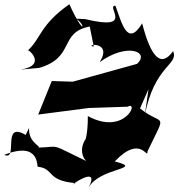

<svg xmlns="http://www.w3.org/2000/svg" viewBox="-24 -805 840 905"><path d="M418 -585C368 -594 510 -616 446 -512C573 -605 685 -562 622 -504L319 -420L220 -423L156 -265L395 -296L577 -302C635 -333 564 -163 390 -258C392 -66 316 -133 487 -198C339 -194 334 -43 414 -31C191 -136 276 -112 150 -109C187 -111 108 -125 113 -202L97 -169C-19 -237 65 -44 -4 -75C170 -144 147 -11 155 -19C233 -10 193 46 331 58C271 96 458 -44 393 80C445 -17 662 -7 517 -44C641 -175 672 -48 671 -91C765 -288 747 -205 636 -294L676 -385L658 -259C703 -498 820 -499 792 -564C734 -483 687 -537 646 -695C575 -577 548 -705 520 -778C471 -779 616 -657 377 -715L335 -717C383 -684 373 -630 303 -785C164 -688 168 -621 106 -566C100 -583 206 -498 73 -477L161 -485C332 -535 252 -652 399 -680Z"/></svg>

Font: Asimov Silicon
Style: Regular
Weight: 400
Designer: Google
Version: Version 2.000980; 2014